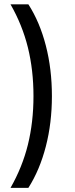

<svg xmlns="http://www.w3.org/2000/svg" viewBox="-20 -703 350 901"><path d="M29.4 178.5H113.2C148.7 122.7 176 58 195 -15.6C214.1 -89.2 223.6 -168.1 223.6 -252.1C223.6 -336.7 214.1 -415.8 195 -489.4C176 -563 148.7 -627.4 113.2 -682.6H29.4C66.2 -618.2 93.4 -550.8 110.9 -480.2C128.3 -409.7 137.1 -333.7 137.1 -252.1C137.1 -170.5 128.3 -94.5 110.9 -23.9C93.4 46.6 66.2 114.1 29.4 178.5Z"/></svg>

Font: Montserrat Ace
Style: Regular
Weight: 500
Designer: Julieta Ulanovsky
Foundry: Julieta Ulanovsky
Version: Version 1